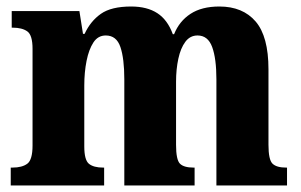

<svg xmlns="http://www.w3.org/2000/svg" viewBox="-20 -570 924 590"><path d="M13 0V-55H18Q48 -55 64 -67Q80 -79 80 -123V-420Q80 -462 64 -473.5Q48 -485 19 -485H16V-536H224L235 -466H240Q258 -505 290 -527.5Q322 -550 383 -550Q432 -550 463.5 -529.5Q495 -509 511 -465H515Q531 -505 565.5 -527.5Q600 -550 654 -550Q726 -550 765.5 -504Q805 -458 805 -357V-125Q805 -79 817.5 -67Q830 -55 859 -55H862V0H645V-326Q645 -390 632 -425.5Q619 -461 587 -461Q564 -461 549.5 -441.5Q535 -422 528 -389.5Q521 -357 521 -319V-125Q521 -79 533 -67Q545 -55 575 -55H578V0H362V-326Q362 -390 350 -425.5Q338 -461 305 -461Q281 -461 267 -439.5Q253 -418 246 -383Q239 -348 239 -307V-120Q239 -78 253.5 -66.5Q268 -55 297 -55H300V0Z"/></svg>

Font: Noto Serif Armenian Condensed ExtraBold
Style: Regular
Weight: 800
Width: 3
Designer: Monotype Design Team
Foundry: Monotype Imaging Inc.
Version: Version 2.008; ttfautohint (v1.8.4.7-5d5b)